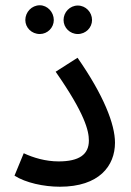

<svg xmlns="http://www.w3.org/2000/svg" viewBox="-20 -703 497 728"><path d="M131 -574C160 -574 184 -598 184 -627C184 -657 160 -683 131 -683C100 -683 76 -657 76 -627C76 -598 100 -574 131 -574ZM275 -574C305 -574 329 -598 329 -627C329 -657 305 -682 275 -682C245 -682 221 -657 221 -627C221 -598 245 -574 275 -574ZM35 -37C77 -10 146 5 207 5C356 5 416 -74 416 -162C416 -232 373 -342 274 -484L191 -431C302 -272 317 -207 317 -170C317 -117 280 -91 202 -91C153 -91 106 -105 70 -122Z"/></svg>

Font: Noto Sans Arabic SemCond Med
Style: Regular
Weight: 500
Width: 4
Designer: Monotype Design Team, Nadine Chahine, Nizar Qandah and Khaled Hosny
Foundry: Monotype Imaging Inc.
Version: Version 2.012